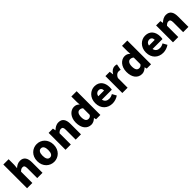

<svg xmlns="http://www.w3.org/2000/svg" viewBox="500 -2678 4571 4571"><g transform="rotate(-45 2785.5 -392.5)"><path d="M72 0H250V-380C284 -413 308 -431 348 -431C393 -431 414 -409 414 -330V0H592V-352C592 -494 539 -583 415 -583C338 -583 282 -544 241 -506L250 -607V-799H72Z M977 14C1121 14 1255 -96 1255 -285C1255 -473 1121 -583 977 -583C832 -583 698 -473 698 -285C698 -96 832 14 977 14ZM977 -130C910 -130 880 -190 880 -285C880 -379 910 -439 977 -439C1043 -439 1073 -379 1073 -285C1073 -190 1043 -130 977 -130Z M1367 0H1545V-380C1579 -413 1603 -431 1643 -431C1688 -431 1709 -409 1709 -330V0H1887V-352C1887 -494 1834 -583 1710 -583C1633 -583 1575 -544 1528 -498H1525L1512 -569H1367Z M2229 14C2283 14 2338 -15 2378 -55H2382L2395 0H2540V-799H2362V-609L2368 -524C2331 -560 2294 -583 2231 -583C2113 -583 1996 -471 1996 -285C1996 -99 2087 14 2229 14ZM2276 -132C2215 -132 2179 -178 2179 -287C2179 -392 2224 -438 2273 -438C2303 -438 2335 -429 2362 -404V-180C2337 -143 2310 -132 2276 -132Z M2941 14C3007 14 3085 -9 3144 -51L3085 -158C3044 -134 3006 -122 2965 -122C2893 -122 2839 -154 2823 -232H3157C3161 -246 3165 -277 3165 -309C3165 -464 3085 -583 2921 -583C2784 -583 2651 -469 2651 -285C2651 -96 2777 14 2941 14ZM2820 -349C2832 -416 2875 -447 2924 -447C2989 -447 3014 -405 3014 -349Z M3279 0H3457V-325C3486 -400 3537 -427 3579 -427C3604 -427 3621 -423 3642 -418L3671 -571C3655 -578 3636 -583 3602 -583C3545 -583 3482 -546 3440 -470H3437L3424 -569H3279Z M3935 14C3989 14 4044 -15 4084 -55H4088L4101 0H4246V-799H4068V-609L4074 -524C4037 -560 4000 -583 3937 -583C3819 -583 3702 -471 3702 -285C3702 -99 3793 14 3935 14ZM3982 -132C3921 -132 3885 -178 3885 -287C3885 -392 3930 -438 3979 -438C4009 -438 4041 -429 4068 -404V-180C4043 -143 4016 -132 3982 -132Z M4647 14C4713 14 4791 -9 4850 -51L4791 -158C4750 -134 4712 -122 4671 -122C4599 -122 4545 -154 4529 -232H4863C4867 -246 4871 -277 4871 -309C4871 -464 4791 -583 4627 -583C4490 -583 4357 -469 4357 -285C4357 -96 4483 14 4647 14ZM4526 -349C4538 -416 4581 -447 4630 -447C4695 -447 4720 -405 4720 -349Z M4985 0H5163V-380C5197 -413 5221 -431 5261 -431C5306 -431 5327 -409 5327 -330V0H5505V-352C5505 -494 5452 -583 5328 -583C5251 -583 5193 -544 5146 -498H5143L5130 -569H4985Z"/></g></svg>

Font: Noto Sans CJK TC Black
Style: Regular
Weight: 900
Designer: Ryoko NISHIZUKA 西塚涼子 (kana, bopomofo & ideographs); Paul D. Hunt (Latin, Greek & Cyrillic); Sandoll Communications 산돌커뮤니
Foundry: Adobe
Version: Version 2.004;hotconv 1.0.118;makeotfexe 2.5.65603